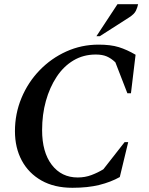

<svg xmlns="http://www.w3.org/2000/svg" viewBox="-20 -882 706 912"><path d="M324 10Q238 10 177 -24.5Q116 -59 83.5 -119.5Q51 -180 51 -259Q51 -342 82 -416.5Q113 -491 168 -548Q223 -605 295 -637.5Q367 -670 448 -670Q506 -670 544.5 -658Q583 -646 624 -622L602 -439H585L528 -586Q508 -605 487 -614Q466 -623 435 -623Q376 -623 329 -595Q282 -567 249 -517Q216 -467 198 -402.5Q180 -338 180 -264Q180 -159 226 -99Q272 -39 349 -39Q384 -39 414.5 -50.5Q445 -62 471 -78L572 -207H589L549 -41Q506 -17 451.5 -3.5Q397 10 324 10ZM438 -710 538 -862H636Q633 -847 625.5 -831Q618 -815 593 -799L454 -710Z"/></svg>

Font: Spectral SemiBold
Style: Italic
Weight: 600
Italic angle: -10°
Designer: Jean-Baptiste Levee
Foundry: Production Type
Version: Version 2.001